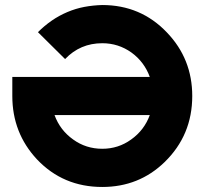

<svg xmlns="http://www.w3.org/2000/svg" viewBox="-20 -732 813 764"><path d="M387 -712Q350 -711 315.5 -704.5Q281 -698 248 -684Q215 -670 186 -650Q157 -630 131 -604L239 -497Q299 -560 387 -560Q451 -560 503 -523Q554 -486 576 -426H29V-350Q29 -203 127 -98Q231 12 387 12Q533 12 635 -87Q745 -194 745 -350Q745 -498 644 -603Q540 -712 387 -712ZM197 -274H576Q554 -214 502 -177Q451 -140 387 -140Q322 -140 271 -177Q219 -214 197 -274Z"/></svg>

Font: Unageo
Style: ExtraBold
Weight: 800
Designer: Richard Sepsi
Foundry: Richard Sepsi
Version: Version 2.000